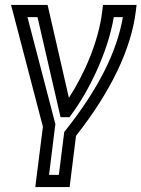

<svg xmlns="http://www.w3.org/2000/svg" viewBox="-20 -529 577 783"><path d="M261 -130 178 -492 174 -509H156H61H25L34 -475L155 -12L127 209L124 234H149H239H264L267 209L290 25C433 -157 515 -329 534 -484L537 -509H512H425H400L397 -484C382 -357 322 -224 261 -130ZM272 -63C340 -155 419 -311 444 -459H481C457 -318 381 -166 247 3L242 9L241 17L220 184H180L205 -17L206 -22L205 -26L92 -459H133L223 -68L227 -51H244H249H263L272 -63Z"/></svg>

Font: Gamestation Text Outline
Style: Italic
Weight: 400
Designer: Jonas Hecksher
Foundry: Jonas Hecksher, Playtypeª, e-types AS
Version: Version 1.003